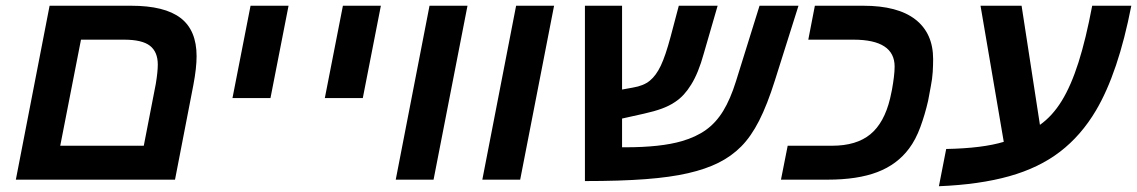

<svg xmlns="http://www.w3.org/2000/svg" viewBox="-20 -626 3962 669"><path d="M653.8 -330.1 589.8 0H35.2L152.8 -606H437Q553.7 -606 609.4 -563.2Q665 -520.5 665 -430.2Q665 -389.2 653.8 -330.1ZM189.9 -118.2H481L522.9 -334Q529.8 -376 529.8 -400.9Q529.8 -445.3 502.4 -466.6Q475.1 -487.8 412.1 -487.8H262.2Z M985.4 -606 922.4 -284.2H790L853 -606Z M1307.1 -606 1244.1 -284.2H1111.8L1174.8 -606Z M1608.9 -606 1490.7 0H1358.9L1476.6 -606Z M1910.6 -606 1792.5 0H1660.6L1778.3 -606Z M2483.9 -59.1Q2439 -36.6 2377.4 -22.5Q2315.9 -8.3 2228.5 -1.7Q2141.1 4.9 2018.1 4.9V-606H2147.5V-314L2185.1 -320.8Q2223.1 -327.1 2244.6 -345.2Q2266.1 -362.8 2282.5 -397.2Q2298.8 -431.6 2316.4 -497.1L2345.2 -606H2480.5L2432.1 -439Q2413.6 -371.6 2388.2 -331.1Q2376.5 -312 2362.8 -296.9Q2349.1 -281.7 2331.1 -270Q2311.5 -256.8 2285.4 -247.3Q2259.3 -237.8 2224.1 -230L2147.5 -212.9V-112.8H2158.7Q2282.7 -112.8 2356 -134.3Q2404.8 -148.4 2439.7 -173.3Q2474.6 -198.2 2499.8 -239.3Q2524.9 -280.3 2544.4 -342.8L2626.5 -606H2762.2L2680.2 -346.2Q2653.3 -260.7 2625 -205.3Q2596.7 -149.9 2562.7 -115.7Q2528.8 -81.5 2483.9 -59.1Z M3213.9 -274.9Q3203.1 -227.5 3186.8 -183.1Q3170.4 -138.7 3147.5 -108.4Q3106 -52.7 3037.1 -26.4Q2968.3 0 2863.3 0H2701.2L2724.6 -118.2H2879.4Q2963.9 -118.2 3012.5 -158Q3061 -197.8 3081.5 -283.2L3087.9 -313Q3092.3 -337.4 3094.7 -357.7Q3097.2 -377.9 3097.2 -394Q3097.2 -487.8 2953.6 -487.8H2796.4L2819.3 -606H2988.3Q3108.4 -606 3169.9 -557.9Q3231.4 -509.8 3231.4 -419.9Q3231.4 -399.9 3230 -375.5Q3228.5 -351.1 3223.1 -324.2Z M3798.8 -241.2Q3747.1 -153.8 3673.6 -97.4Q3600.1 -41 3496.6 -12Q3393.1 17.1 3251.5 22.9L3276.9 -106.9Q3403.8 -109.4 3477.5 -131.8L3396.5 -606H3539.6L3603.5 -190.9Q3647 -221.7 3679.4 -274.4Q3711.9 -327.1 3737.8 -408.4Q3763.7 -489.7 3785.6 -606H3921.9Q3876.5 -372.6 3798.8 -241.2Z"/></svg>

Font: Arimo
Style: Italic
Weight: 400
Italic angle: -12°
Designer: Steve Matteson
Foundry: Monotype Imaging Inc.
Version: Version 1.33